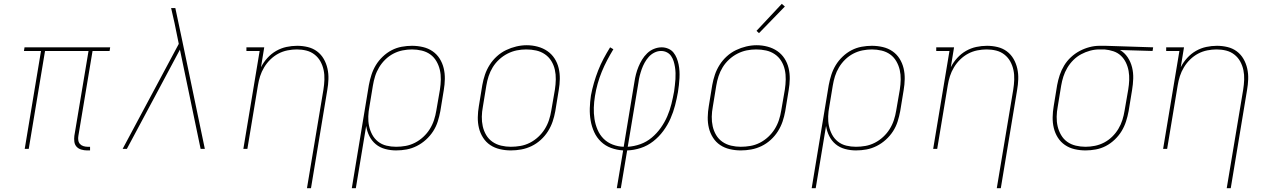

<svg xmlns="http://www.w3.org/2000/svg" viewBox="-20 -777 6640 1002"><path d="M434 8Q419 8 404 3.5Q389 -1 379.5 -11.5Q370 -22 368 -37.5Q366 -53 368 -68L442 -511H215L130 0H109L194 -511H105L108 -530H555L552 -511H463L389 -68Q387 -57 388.5 -45.5Q390 -34 397 -26Q404 -18 415 -14.5Q426 -11 437 -11H450V8Z M620 0 913 -548 891 -656Q886 -676 882 -695.5Q878 -715 873 -735H895L930 -570L1049 0H1027L919 -518L809 -312L642 0Z M1582 205 1668 -310Q1672 -335 1673 -361Q1674 -387 1669 -411Q1664 -435 1652.5 -456Q1641 -477 1622 -492Q1603 -507 1579 -513Q1555 -519 1529 -519Q1505 -519 1480 -514Q1455 -509 1432.5 -497Q1410 -485 1391 -466.5Q1372 -448 1358.5 -425.5Q1345 -403 1337.5 -379.5Q1330 -356 1326 -331L1271 0H1250L1335 -511H1266V-530H1359L1342 -426Q1355 -452 1375.5 -474.5Q1396 -497 1421.5 -511.5Q1447 -526 1475 -532Q1503 -538 1531 -538Q1559 -538 1586 -531.5Q1613 -525 1634.5 -509Q1656 -493 1669.5 -469.5Q1683 -446 1689 -419Q1695 -392 1694 -363.5Q1693 -335 1688 -307L1603 205Z M1816 205 1905 -333Q1910 -360 1918.5 -386.5Q1927 -413 1941.5 -437Q1956 -461 1977.5 -481.5Q1999 -502 2024 -515Q2049 -528 2076.5 -533Q2104 -538 2130 -538Q2159 -538 2187 -531.5Q2215 -525 2237.5 -509.5Q2260 -494 2274.5 -471Q2289 -448 2295.5 -421Q2302 -394 2301.5 -365Q2301 -336 2296 -307L2278 -197Q2273 -170 2264.5 -143Q2256 -116 2240.5 -92Q2225 -68 2203 -48Q2181 -28 2155 -15Q2129 -2 2102 3Q2075 8 2047 8Q2018 8 1990 0.5Q1962 -7 1941 -24.5Q1920 -42 1907.5 -67Q1895 -92 1891 -120L1837 205ZM2047 -11Q2072 -11 2097 -15.5Q2122 -20 2145.5 -32Q2169 -44 2189 -62.5Q2209 -81 2223 -103.5Q2237 -126 2245 -150.5Q2253 -175 2257 -200L2276 -310Q2280 -336 2280.5 -362Q2281 -388 2275.5 -412Q2270 -436 2257.5 -457.5Q2245 -479 2225.5 -493Q2206 -507 2181 -513Q2156 -519 2130 -519Q2106 -519 2081 -514Q2056 -509 2033 -497Q2010 -485 1991 -466.5Q1972 -448 1958.5 -425.5Q1945 -403 1937.5 -379Q1930 -355 1926 -330L1908 -221Q1903 -196 1902 -170Q1901 -144 1906 -120Q1911 -96 1922.5 -74.5Q1934 -53 1953 -38Q1972 -23 1996.5 -17Q2021 -11 2047 -11Z M2646 8Q2617 8 2589 1.5Q2561 -5 2538.5 -20Q2516 -35 2501 -58.5Q2486 -82 2479.5 -109Q2473 -136 2473.5 -165Q2474 -194 2479 -223L2497 -333Q2502 -361 2511 -387.5Q2520 -414 2535.5 -438.5Q2551 -463 2573 -483Q2595 -503 2621 -515.5Q2647 -528 2674.5 -534.5Q2702 -541 2729 -541Q2758 -541 2786 -533.5Q2814 -526 2836.5 -510.5Q2859 -495 2874 -472Q2889 -449 2895.5 -421.5Q2902 -394 2901.5 -365Q2901 -336 2896 -307L2878 -197Q2873 -169 2864 -142.5Q2855 -116 2839.5 -91.5Q2824 -67 2802 -47Q2780 -27 2754 -14.5Q2728 -2 2700.5 3Q2673 8 2646 8ZM2646 -11Q2671 -11 2696.5 -15.5Q2722 -20 2745.5 -32Q2769 -44 2789 -62.5Q2809 -81 2823 -103.5Q2837 -126 2845 -150.5Q2853 -175 2857 -200L2876 -310Q2880 -336 2880.5 -362.5Q2881 -389 2875.5 -413.5Q2870 -438 2857 -459Q2844 -480 2823.5 -494Q2803 -508 2778 -513.5Q2753 -519 2726 -519Q2701 -519 2676.5 -514Q2652 -509 2628.5 -497Q2605 -485 2585 -466.5Q2565 -448 2551.5 -426Q2538 -404 2530 -379.5Q2522 -355 2518 -330L2500 -220Q2495 -194 2494.5 -168Q2494 -142 2499.5 -117.5Q2505 -93 2517.5 -72Q2530 -51 2550 -37Q2570 -23 2595 -17Q2620 -11 2646 -11Z M3199 205 3232 8Q3199 6 3169 -5Q3139 -16 3116.5 -37.5Q3094 -59 3081 -87.5Q3068 -116 3062.5 -147.5Q3057 -179 3058 -212.5Q3059 -246 3064 -279Q3070 -311 3079.5 -344Q3089 -377 3101.5 -409Q3114 -441 3130 -471Q3146 -501 3164 -530L3181 -520Q3164 -492 3148.5 -462.5Q3133 -433 3120.5 -402.5Q3108 -372 3099 -340Q3090 -308 3085 -276Q3080 -246 3079 -215.5Q3078 -185 3082.5 -156Q3087 -127 3098.5 -100Q3110 -73 3130 -53Q3150 -33 3177.5 -22.5Q3205 -12 3235 -11L3291 -350Q3294 -370 3299 -389.5Q3304 -409 3312 -428.5Q3320 -448 3331 -466Q3342 -484 3357.5 -499Q3373 -514 3393 -522Q3413 -530 3433 -530Q3451 -530 3467.5 -523Q3484 -516 3494.5 -503Q3505 -490 3511.5 -474Q3518 -458 3521.5 -440.5Q3525 -423 3526 -405.5Q3527 -388 3526 -369.5Q3525 -351 3523 -333Q3521 -315 3518 -296Q3512 -262 3503 -227Q3494 -192 3479 -158Q3464 -124 3441.5 -93.5Q3419 -63 3389 -39.5Q3359 -16 3323.5 -4.5Q3288 7 3253 8L3220 205ZM3256 -11Q3289 -13 3321.5 -24.5Q3354 -36 3381 -58.5Q3408 -81 3428.5 -110Q3449 -139 3462.5 -170.5Q3476 -202 3484 -234.5Q3492 -267 3498 -300Q3500 -316 3502 -332Q3504 -348 3505 -364Q3506 -380 3505.5 -396Q3505 -412 3502.5 -427.5Q3500 -443 3495.5 -457.5Q3491 -472 3482.5 -484.5Q3474 -497 3460 -504Q3446 -511 3430 -511Q3412 -511 3395 -502.5Q3378 -494 3365.5 -480Q3353 -466 3344 -449.5Q3335 -433 3329 -416Q3323 -399 3318.5 -381.5Q3314 -364 3312 -347Z M3846 8Q3817 8 3789 1.5Q3761 -5 3738.5 -20Q3716 -35 3701 -58.5Q3686 -82 3679.5 -109Q3673 -136 3673.5 -165Q3674 -194 3679 -223L3697 -333Q3702 -361 3711 -387.5Q3720 -414 3735.5 -438.5Q3751 -463 3773 -483Q3795 -503 3821 -515.5Q3847 -528 3874.5 -534.5Q3902 -541 3929 -541Q3958 -541 3986 -533.5Q4014 -526 4036.5 -510.5Q4059 -495 4074 -472Q4089 -449 4095.5 -421.5Q4102 -394 4101.5 -365Q4101 -336 4096 -307L4078 -197Q4073 -169 4064 -142.5Q4055 -116 4039.5 -91.5Q4024 -67 4002 -47Q3980 -27 3954 -14.5Q3928 -2 3900.5 3Q3873 8 3846 8ZM3846 -11Q3871 -11 3896.5 -15.5Q3922 -20 3945.5 -32Q3969 -44 3989 -62.5Q4009 -81 4023 -103.5Q4037 -126 4045 -150.5Q4053 -175 4057 -200L4076 -310Q4080 -336 4080.5 -362.5Q4081 -389 4075.5 -413.5Q4070 -438 4057 -459Q4044 -480 4023.5 -494Q4003 -508 3978 -513.5Q3953 -519 3926 -519Q3901 -519 3876.5 -514Q3852 -509 3828.5 -497Q3805 -485 3785 -466.5Q3765 -448 3751.5 -426Q3738 -404 3730 -379.5Q3722 -355 3718 -330L3700 -220Q3695 -194 3694.5 -168Q3694 -142 3699.5 -117.5Q3705 -93 3717.5 -72Q3730 -51 3750 -37Q3770 -23 3795 -17Q3820 -11 3846 -11ZM3941 -604 3928 -616 4060 -757 4076 -743Z M4216 205 4305 -333Q4310 -360 4318.5 -386.5Q4327 -413 4341.5 -437Q4356 -461 4377.5 -481.5Q4399 -502 4424 -515Q4449 -528 4476.5 -533Q4504 -538 4530 -538Q4559 -538 4587 -531.5Q4615 -525 4637.5 -509.5Q4660 -494 4674.5 -471Q4689 -448 4695.5 -421Q4702 -394 4701.5 -365Q4701 -336 4696 -307L4678 -197Q4673 -170 4664.5 -143Q4656 -116 4640.5 -92Q4625 -68 4603 -48Q4581 -28 4555 -15Q4529 -2 4502 3Q4475 8 4447 8Q4418 8 4390 0.5Q4362 -7 4341 -24.5Q4320 -42 4307.5 -67Q4295 -92 4291 -120L4237 205ZM4447 -11Q4472 -11 4497 -15.5Q4522 -20 4545.5 -32Q4569 -44 4589 -62.5Q4609 -81 4623 -103.5Q4637 -126 4645 -150.5Q4653 -175 4657 -200L4676 -310Q4680 -336 4680.5 -362Q4681 -388 4675.5 -412Q4670 -436 4657.5 -457.5Q4645 -479 4625.5 -493Q4606 -507 4581 -513Q4556 -519 4530 -519Q4506 -519 4481 -514Q4456 -509 4433 -497Q4410 -485 4391 -466.5Q4372 -448 4358.5 -425.5Q4345 -403 4337.5 -379Q4330 -355 4326 -330L4308 -221Q4303 -196 4302 -170Q4301 -144 4306 -120Q4311 -96 4322.5 -74.5Q4334 -53 4353 -38Q4372 -23 4396.5 -17Q4421 -11 4447 -11Z M5182 205 5268 -310Q5272 -335 5273 -361Q5274 -387 5269 -411Q5264 -435 5252.5 -456Q5241 -477 5222 -492Q5203 -507 5179 -513Q5155 -519 5129 -519Q5105 -519 5080 -514Q5055 -509 5032.5 -497Q5010 -485 4991 -466.5Q4972 -448 4958.5 -425.5Q4945 -403 4937.5 -379.5Q4930 -356 4926 -331L4871 0H4850L4935 -511H4866V-530H4959L4942 -426Q4955 -452 4975.5 -474.5Q4996 -497 5021.5 -511.5Q5047 -526 5075 -532Q5103 -538 5131 -538Q5159 -538 5186 -531.5Q5213 -525 5234.5 -509Q5256 -493 5269.5 -469.5Q5283 -446 5289 -419Q5295 -392 5294 -363.5Q5293 -335 5288 -307L5203 205Z M5645 8Q5616 8 5588 1.5Q5560 -5 5537.5 -20.5Q5515 -36 5500.5 -59Q5486 -82 5479.5 -109Q5473 -136 5473.5 -165Q5474 -194 5479 -223L5497 -333Q5502 -360 5510.5 -385.5Q5519 -411 5533.5 -435Q5548 -459 5569 -478.5Q5590 -498 5614.5 -511Q5639 -524 5665.5 -531Q5692 -538 5718 -538Q5722 -538 5725.5 -538Q5729 -538 5733 -538Q5737 -538 5741 -538Q5745 -538 5749 -538L5998 -530L5995 -511L5825 -516Q5849 -502 5865 -478Q5881 -454 5888 -425.5Q5895 -397 5894 -367Q5893 -337 5888 -307L5870 -197Q5865 -170 5856.5 -143.5Q5848 -117 5833.5 -93Q5819 -69 5797.5 -48.5Q5776 -28 5751 -15Q5726 -2 5698.5 3Q5671 8 5645 8ZM5645 -11Q5669 -11 5694 -16Q5719 -21 5742 -33Q5765 -45 5784 -63.5Q5803 -82 5816.5 -104.5Q5830 -127 5837.5 -151Q5845 -175 5849 -200L5868 -310Q5872 -334 5873 -358.5Q5874 -383 5870 -406Q5866 -429 5856 -450Q5846 -471 5829.5 -486.5Q5813 -502 5790.5 -509.5Q5768 -517 5744 -519H5730Q5726 -519 5723 -519Q5720 -519 5717 -519Q5693 -519 5669 -512.5Q5645 -506 5622.5 -494Q5600 -482 5581.5 -463.5Q5563 -445 5550 -423Q5537 -401 5529.5 -377.5Q5522 -354 5518 -330L5500 -220Q5495 -194 5494.5 -168Q5494 -142 5499.5 -118Q5505 -94 5517.5 -72.5Q5530 -51 5549.5 -37Q5569 -23 5594 -17Q5619 -11 5645 -11Z M6382 205 6468 -310Q6472 -335 6473 -361Q6474 -387 6469 -411Q6464 -435 6452.5 -456Q6441 -477 6422 -492Q6403 -507 6379 -513Q6355 -519 6329 -519Q6305 -519 6280 -514Q6255 -509 6232.5 -497Q6210 -485 6191 -466.5Q6172 -448 6158.5 -425.5Q6145 -403 6137.5 -379.5Q6130 -356 6126 -331L6071 0H6050L6135 -511H6066V-530H6159L6142 -426Q6155 -452 6175.5 -474.5Q6196 -497 6221.5 -511.5Q6247 -526 6275 -532Q6303 -538 6331 -538Q6359 -538 6386 -531.5Q6413 -525 6434.5 -509Q6456 -493 6469.5 -469.5Q6483 -446 6489 -419Q6495 -392 6494 -363.5Q6493 -335 6488 -307L6403 205Z"/></svg>

Font: Iosevka Slab Thin Extended
Style: Italic
Weight: 100
Width: 7
Italic angle: -9°
Monospace: yes
Designer: Belleve Invis
Foundry: Belleve Invis
Version: Version 11.1.0; ttfautohint (v1.8.3)